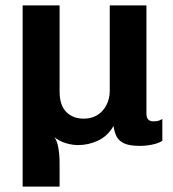

<svg xmlns="http://www.w3.org/2000/svg" viewBox="-20 -531 640 712"><path d="M64 161V-511H201V-192Q201 -141 225.5 -116Q250 -91 291 -91Q319 -91 340.5 -104Q362 -117 374.5 -141Q387 -165 387 -195V-511H523V-110Q523 -94 530 -87.5Q537 -81 548 -81Q557 -81 565 -82.5Q573 -84 582 -90V-9Q569 0 545.5 5Q522 10 499 10Q460 10 440 0.5Q420 -9 412 -25.5Q404 -42 401 -64Q379 -26 343.5 -9.5Q308 7 270 7Q248 7 224.5 0Q201 -7 182 -22Q192 -8 196.5 18Q201 44 201 74V161Z"/></svg>

Font: Chivo Mono SemiBold
Style: Regular
Weight: 600
Monospace: yes
Designer: Hector Gatti
Foundry: Omnibus-Type
Version: Version 1.008